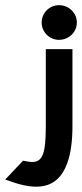

<svg xmlns="http://www.w3.org/2000/svg" viewBox="-122 -641 317 742"><path d="M-102 53 -81 60C11 93 100 97 138 -11C151 -46 158 -93 158 -155V-451H55V-153C55 -46 42 -15 2 -15C-7 -15 -23 -18 -33 -20ZM39 -554C39 -517 69 -487 106 -487C143 -487 175 -516 175 -554C175 -592 143 -621 106 -621C69 -621 39 -591 39 -554Z"/></svg>

Font: Charger Sport
Style: BlkNrw
Weight: 900
Designer: Jasper
Foundry: Cannot Into Space Fonts
Version: Version 1.1